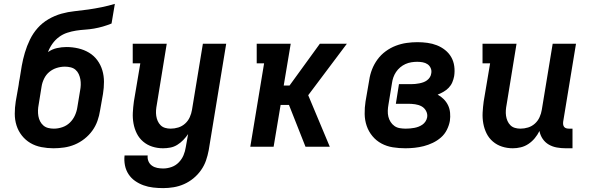

<svg xmlns="http://www.w3.org/2000/svg" viewBox="-20 -755 3040 988"><path d="M255 8Q224 8 193 2Q162 -4 136.5 -19Q111 -34 92.5 -57.5Q74 -81 65 -109.5Q56 -138 56 -169.5Q56 -201 61 -233L76 -318Q77 -326 78 -333.5Q79 -341 81 -349Q86 -383 92 -416.5Q98 -450 108 -484Q118 -518 134 -551Q150 -584 174 -611Q198 -638 230 -656.5Q262 -675 296 -684.5Q330 -694 364.5 -697.5Q399 -701 434 -706Q469 -711 503 -718Q537 -725 571 -735L554 -634Q532 -625 509.5 -618.5Q487 -612 464 -608Q441 -604 418 -602.5Q395 -601 372 -597.5Q349 -594 326 -586.5Q303 -579 283.5 -564.5Q264 -550 249.5 -529.5Q235 -509 227 -487Q248 -502 273 -507.5Q298 -513 322 -513Q353 -513 383 -506Q413 -499 438 -484Q463 -469 480.5 -445.5Q498 -422 506.5 -393.5Q515 -365 515 -334Q515 -303 510 -272L495 -187Q491 -160 481.5 -133Q472 -106 455 -82.5Q438 -59 414.5 -40.5Q391 -22 364.5 -11Q338 0 310 4Q282 8 255 8ZM257 -93Q279 -93 301 -100.5Q323 -108 339.5 -124Q356 -140 365.5 -161Q375 -182 378 -203L392 -288Q395 -303 395.5 -318Q396 -333 393.5 -347Q391 -361 385 -374Q379 -387 368.5 -396Q358 -405 343.5 -408.5Q329 -412 314 -412Q293 -412 272 -405.5Q251 -399 234 -385Q217 -371 207 -350.5Q197 -330 194 -310L179 -217Q176 -202 175.5 -187Q175 -172 177.5 -157.5Q180 -143 186.5 -130.5Q193 -118 203.5 -109Q214 -100 228 -96.5Q242 -93 257 -93Z M820 213Q794 213 768 210Q742 207 718.5 198.5Q695 190 675 176Q655 162 641.5 141.5Q628 121 623 96Q618 71 621 45H740Q738 61 744 75Q750 89 762 97.5Q774 106 789 109Q804 112 820 112Q841 112 862.5 104.5Q884 97 900 80.5Q916 64 924.5 43.5Q933 23 936 2L948 -65Q937 -49 923 -34.5Q909 -20 892 -9.5Q875 1 856 4.5Q837 8 819 8Q790 8 763.5 -0.5Q737 -9 716.5 -26.5Q696 -44 684 -68Q672 -92 667 -119.5Q662 -147 663.5 -175.5Q665 -204 669 -233L702 -429H663V-530H838L787 -217Q784 -202 783 -187.5Q782 -173 784 -159Q786 -145 791.5 -132.5Q797 -120 806.5 -110.5Q816 -101 829.5 -97Q843 -93 858 -93Q878 -93 897.5 -99Q917 -105 932.5 -119Q948 -133 956.5 -152Q965 -171 968 -190L1024 -530H1144L1054 18Q1049 45 1040 71Q1031 97 1014.5 120.5Q998 144 975.5 162.5Q953 181 927 192.5Q901 204 873.5 208.5Q846 213 820 213Z M1268 0 1339 -429H1301V-530H1476L1440 -315H1470L1626 -530H1765L1566 -265L1677 0H1552L1467 -215H1424L1388 0Z M2066 8Q2033 8 2001.5 3Q1970 -2 1943 -16.5Q1916 -31 1896.5 -54.5Q1877 -78 1867 -107Q1857 -136 1856.5 -168.5Q1856 -201 1861 -233L1880 -343Q1884 -371 1894.5 -398Q1905 -425 1922.5 -449Q1940 -473 1964.5 -491Q1989 -509 2016.5 -519.5Q2044 -530 2072 -534Q2100 -538 2128 -538Q2154 -538 2179.5 -534.5Q2205 -531 2228 -522Q2251 -513 2270.5 -497.5Q2290 -482 2302 -461Q2314 -440 2317.5 -414.5Q2321 -389 2317 -363Q2314 -347 2307.5 -331.5Q2301 -316 2289 -303.5Q2277 -291 2262 -282.5Q2247 -274 2232 -268Q2249 -259 2263 -245Q2277 -231 2285.5 -213.5Q2294 -196 2296 -175Q2298 -154 2295 -133Q2291 -110 2279.5 -87Q2268 -64 2249 -47.5Q2230 -31 2207 -20Q2184 -9 2160.5 -3Q2137 3 2113 5.5Q2089 8 2066 8ZM2068 -93Q2079 -93 2090 -94Q2101 -95 2112 -97Q2123 -99 2133.5 -103Q2144 -107 2153.5 -113.5Q2163 -120 2169.5 -130Q2176 -140 2178 -151Q2181 -168 2172.5 -184Q2164 -200 2149 -208Q2134 -216 2116 -218.5Q2098 -221 2080 -221H2017L2033 -322H2097Q2107 -322 2117 -323Q2127 -324 2137.5 -326Q2148 -328 2158 -331.5Q2168 -335 2177 -341.5Q2186 -348 2192 -357.5Q2198 -367 2199 -377Q2202 -391 2196.5 -404Q2191 -417 2180 -424.5Q2169 -432 2155 -434.5Q2141 -437 2127 -437Q2112 -437 2096.5 -434.5Q2081 -432 2066.5 -425.5Q2052 -419 2039.5 -408.5Q2027 -398 2018 -384.5Q2009 -371 2004 -356.5Q1999 -342 1997 -327L1979 -217Q1976 -201 1975.5 -185Q1975 -169 1978.5 -154.5Q1982 -140 1990 -127.5Q1998 -115 2010 -106.5Q2022 -98 2037.5 -95.5Q2053 -93 2068 -93Z M2619 8Q2590 8 2563.5 -0.5Q2537 -9 2516.5 -26.5Q2496 -44 2484 -68Q2472 -92 2467 -119.5Q2462 -147 2463.5 -175.5Q2465 -204 2469 -233L2502 -429H2463V-530H2638L2587 -217Q2584 -202 2583 -187.5Q2582 -173 2584 -159Q2586 -145 2591.5 -132.5Q2597 -120 2606.5 -110.5Q2616 -101 2629.5 -97Q2643 -93 2658 -93Q2678 -93 2697.5 -99Q2717 -105 2732.5 -119Q2748 -133 2756.5 -152Q2765 -171 2768 -190L2824 -530H2944L2878 -129Q2877 -121 2878 -114Q2879 -107 2883 -102Q2887 -97 2893.5 -95Q2900 -93 2908 -93H2926V8H2891Q2868 8 2845.5 4Q2823 0 2804 -11Q2785 -22 2772.5 -40.5Q2760 -59 2756 -81Q2746 -61 2732 -44Q2718 -27 2699.5 -14.5Q2681 -2 2660 3Q2639 8 2619 8Z"/></svg>

Font: Iosevka Slab Extended
Style: Bold Italic
Weight: 700
Width: 7
Italic angle: -9°
Monospace: yes
Designer: Belleve Invis
Foundry: Belleve Invis
Version: Version 11.1.0; ttfautohint (v1.8.3)